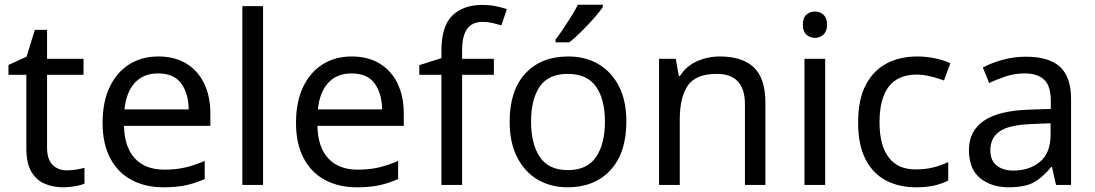

<svg xmlns="http://www.w3.org/2000/svg" viewBox="-20 -786 4653 816"><path d="M264 -62Q284 -62 305 -65.5Q326 -69 339 -73V-6Q325 1 299 5.5Q273 10 249 10Q207 10 171.5 -4.5Q136 -19 114 -55Q92 -91 92 -156V-468H16V-510L93 -545L128 -659H180V-536H335V-468H180V-158Q180 -109 203.5 -85.5Q227 -62 264 -62Z M653 -546Q722 -546 771.5 -516Q821 -486 847.5 -431.5Q874 -377 874 -304V-251H507Q509 -160 553.5 -112.5Q598 -65 678 -65Q729 -65 768.5 -74.5Q808 -84 850 -102V-25Q809 -7 769 1.5Q729 10 674 10Q598 10 539.5 -21Q481 -52 448.5 -113.5Q416 -175 416 -264Q416 -352 445.5 -415Q475 -478 528.5 -512Q582 -546 653 -546ZM652 -474Q589 -474 552.5 -433.5Q516 -393 509 -321H782Q781 -389 750 -431.5Q719 -474 652 -474Z M1098 0H1010V-760H1098Z M1475 -546Q1544 -546 1593.5 -516Q1643 -486 1669.5 -431.5Q1696 -377 1696 -304V-251H1329Q1331 -160 1375.5 -112.5Q1420 -65 1500 -65Q1551 -65 1590.5 -74.5Q1630 -84 1672 -102V-25Q1631 -7 1591 1.5Q1551 10 1496 10Q1420 10 1361.5 -21Q1303 -52 1270.5 -113.5Q1238 -175 1238 -264Q1238 -352 1267.5 -415Q1297 -478 1350.5 -512Q1404 -546 1475 -546ZM1474 -474Q1411 -474 1374.5 -433.5Q1338 -393 1331 -321H1604Q1603 -389 1572 -431.5Q1541 -474 1474 -474Z M2079 -468H1944V0H1856V-468H1762V-509L1856 -539V-570Q1856 -674 1902 -719.5Q1948 -765 2030 -765Q2062 -765 2088.5 -759.5Q2115 -754 2134 -747L2111 -678Q2095 -683 2074 -688Q2053 -693 2031 -693Q1987 -693 1965.5 -663.5Q1944 -634 1944 -571V-536H2079Z M2642 -269Q2642 -136 2574.5 -63Q2507 10 2392 10Q2321 10 2265.5 -22.5Q2210 -55 2178 -117.5Q2146 -180 2146 -269Q2146 -402 2213 -474Q2280 -546 2395 -546Q2468 -546 2523.5 -513.5Q2579 -481 2610.5 -419.5Q2642 -358 2642 -269ZM2237 -269Q2237 -174 2274.5 -118.5Q2312 -63 2394 -63Q2475 -63 2513 -118.5Q2551 -174 2551 -269Q2551 -364 2513 -418Q2475 -472 2393 -472Q2311 -472 2274 -418Q2237 -364 2237 -269ZM2542 -756Q2530 -738 2505 -709.5Q2480 -681 2451.5 -652.5Q2423 -624 2399 -606H2341V-618Q2356 -637 2373.5 -663Q2391 -689 2408 -716.5Q2425 -744 2436 -766H2542Z M3039 -546Q3135 -546 3184 -499.5Q3233 -453 3233 -349V0H3146V-343Q3146 -472 3026 -472Q2937 -472 2903 -422Q2869 -372 2869 -278V0H2781V-536H2852L2865 -463H2870Q2896 -505 2942 -525.5Q2988 -546 3039 -546Z M3444 -737Q3464 -737 3479.5 -723.5Q3495 -710 3495 -681Q3495 -653 3479.5 -639Q3464 -625 3444 -625Q3422 -625 3407 -639Q3392 -653 3392 -681Q3392 -710 3407 -723.5Q3422 -737 3444 -737ZM3487 -536V0H3399V-536Z M3872 10Q3801 10 3745.5 -19Q3690 -48 3658.5 -109Q3627 -170 3627 -265Q3627 -364 3660 -426Q3693 -488 3749.5 -517Q3806 -546 3878 -546Q3919 -546 3957 -537.5Q3995 -529 4019 -517L3992 -444Q3968 -453 3936 -461Q3904 -469 3876 -469Q3718 -469 3718 -266Q3718 -169 3756.5 -117.5Q3795 -66 3871 -66Q3915 -66 3948.5 -75Q3982 -84 4010 -97V-19Q3983 -5 3950.5 2.5Q3918 10 3872 10Z M4340 -545Q4438 -545 4485 -502Q4532 -459 4532 -365V0H4468L4451 -76H4447Q4412 -32 4373.5 -11Q4335 10 4267 10Q4194 10 4146 -28.5Q4098 -67 4098 -149Q4098 -229 4161 -272.5Q4224 -316 4355 -320L4446 -323V-355Q4446 -422 4417 -448Q4388 -474 4335 -474Q4293 -474 4255 -461.5Q4217 -449 4184 -433L4157 -499Q4192 -518 4240 -531.5Q4288 -545 4340 -545ZM4366 -259Q4266 -255 4227.5 -227Q4189 -199 4189 -148Q4189 -103 4216.5 -82Q4244 -61 4287 -61Q4355 -61 4400 -98.5Q4445 -136 4445 -214V-262Z"/></svg>

Font: Noto Sans Shavian
Style: Regular
Weight: 400
Designer: Monotype Design Team
Foundry: Monotype Imaging Inc.
Version: Version 2.001; ttfautohint (v1.8.4.7-5d5b)